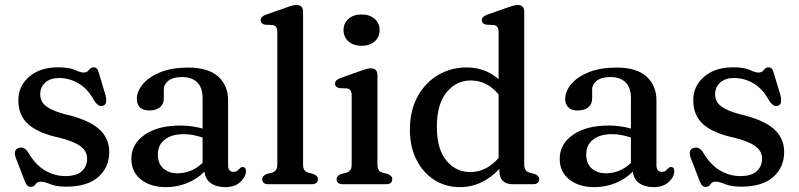

<svg xmlns="http://www.w3.org/2000/svg" viewBox="-20 -758 3287 790"><path d="M223 -437Q187 -437 166.2 -418.2Q145.5 -399.5 145.5 -370.5Q145.5 -339.5 170 -320.8Q194.5 -302 247.5 -288Q341.5 -266.5 385.5 -228.8Q429.5 -191 429.5 -132.5Q429.5 -69.5 384.5 -29.8Q339.5 10 253 10Q211.5 10 187 -0.2Q162.5 -10.5 147.5 -10.5Q133 -10.5 126.2 0.2Q119.5 11 106.5 11Q90.5 11 82 -12.5L46 -105.5Q32.5 -141 56.5 -149Q78 -156.5 94.5 -133Q125 -80.5 164.8 -57Q204.5 -33.5 248.5 -33.5Q294.5 -33.5 316.5 -53.5Q338.5 -73.5 338.5 -105Q338.5 -136.5 311 -156.5Q283.5 -176.5 224 -191.5Q139 -209.5 97.2 -246Q55.5 -282.5 55.5 -345.5Q55.5 -404 100.2 -442.5Q145 -481 219 -481Q265 -481 288 -470.2Q311 -459.5 324 -459.5Q338.5 -459.5 346 -470.2Q353.5 -481 365 -481Q381 -481 386 -460L413.5 -368.5Q418 -352.5 416.8 -339.5Q415.5 -326.5 403 -322.5Q384.5 -317 366.5 -346Q341 -392.5 303.5 -414.8Q266 -437 223 -437Z M520.5 -104.5Q520.5 -165 574.8 -203.2Q629 -241.5 723 -241.5Q748 -241.5 771.2 -238Q794.5 -234.5 813.5 -229V-356Q813.5 -397 791.5 -419Q769.5 -441 729.5 -441Q692.5 -441 673.2 -426Q654 -411 654 -390V-354Q654 -329.5 638 -316.5Q622 -303.5 594 -303.5Q569 -303.5 556 -316.2Q543 -329 543 -350.5Q543 -382 567.8 -411.8Q592.5 -441.5 639.8 -460.8Q687 -480 754.5 -480Q837 -480 877.8 -443Q918.5 -406 918.5 -344.5V-78.5Q918.5 -51 941 -51Q951 -51 956 -55Q961 -59 964.5 -63Q967.5 -66 970.5 -68.5Q973.5 -71 977.5 -71Q992 -71 992 -53.5Q992 -31 969.2 -9.5Q946.5 12 907 12Q870.5 12 847.5 -4.5Q824.5 -21 821.5 -52Q790.5 -21 749.2 -4.5Q708 12 663.5 12Q600 12 560.2 -19.2Q520.5 -50.5 520.5 -104.5ZM629.5 -122.5Q629.5 -84.5 652.2 -64.8Q675 -45 710 -45Q768.5 -45 813.5 -87.5V-192Q796 -198 776.5 -202Q757 -206 735.5 -206Q686.5 -206 658 -183.8Q629.5 -161.5 629.5 -122.5Z M1227 -709.5V-81.5Q1227 -66 1232.5 -58.2Q1238 -50.5 1248.5 -47.5L1268.5 -42.5Q1288 -35.5 1288 -20.5Q1288 0 1262 0H1085Q1059 0 1059 -20.5Q1059 -35 1078.5 -42.5L1099.5 -47.5Q1110 -51 1115.5 -58.5Q1121 -66 1121 -81.5V-627.5Q1121 -651.5 1102.5 -655L1070 -656.5Q1052.5 -660 1052.5 -675Q1052.5 -690 1075 -698L1154 -725.5Q1169.5 -731.5 1180.2 -734.5Q1191 -737.5 1199.5 -737.5Q1227 -737.5 1227 -709.5Z M1467.5 -569.5Q1434.5 -569.5 1414 -587.5Q1393.5 -605.5 1393.5 -634.5Q1393.5 -662.5 1414 -680.5Q1434.5 -698.5 1467.5 -698.5Q1501 -698.5 1521.5 -680.5Q1542 -662.5 1542 -634.5Q1542 -605.5 1521.5 -587.5Q1501 -569.5 1467.5 -569.5ZM1533 -448.5V-81.5Q1533 -66 1538.5 -58.2Q1544 -50.5 1554.5 -47.5L1574.5 -42.5Q1594 -35.5 1594 -20.5Q1594 0 1568 0H1391Q1365 0 1365 -20.5Q1365 -35 1384.5 -42.5L1405.5 -47.5Q1416 -51 1421.5 -58.5Q1427 -66 1427 -81.5V-366.5Q1427 -391 1408.5 -394L1376 -395.5Q1358.5 -399.5 1358.5 -414Q1358.5 -429 1381 -437L1460 -465Q1475.5 -470.5 1486.2 -473.8Q1497 -477 1505.5 -477Q1533 -477 1533 -448.5Z M1666.5 -224Q1666.5 -302.5 1697.8 -360Q1729 -417.5 1782 -449Q1835 -480.5 1900 -480.5Q1976 -480.5 2031.5 -432.5V-627.5Q2031.5 -651.5 2013 -655L1980.5 -656.5Q1962.5 -660 1962.5 -675Q1962.5 -690 1985.5 -698L2064 -725.5Q2079.5 -731 2090.2 -734.2Q2101 -737.5 2110.5 -737.5Q2137 -737.5 2137 -709.5V-81.5Q2137 -66 2142.8 -58.2Q2148.5 -50.5 2159 -47.5L2179 -42.5Q2198.5 -35.5 2198.5 -20.5Q2198.5 0 2172.5 0H2088Q2063.5 0 2049.2 -13.5Q2035 -27 2035 -52.5V-63Q2001 -27 1960 -7.5Q1919 12 1873 12Q1813 12 1766.2 -18.2Q1719.5 -48.5 1693 -101.8Q1666.5 -155 1666.5 -224ZM1777.5 -235.5Q1777.5 -145 1816.5 -97.5Q1855.5 -50 1915 -50Q1981 -50 2031.5 -108V-369.5Q1983.5 -427 1917 -427Q1857.5 -427 1817.5 -378.2Q1777.5 -329.5 1777.5 -235.5Z M2283 -104.5Q2283 -165 2337.2 -203.2Q2391.5 -241.5 2485.5 -241.5Q2510.5 -241.5 2533.8 -238Q2557 -234.5 2576 -229V-356Q2576 -397 2554 -419Q2532 -441 2492 -441Q2455 -441 2435.8 -426Q2416.5 -411 2416.5 -390V-354Q2416.5 -329.5 2400.5 -316.5Q2384.5 -303.5 2356.5 -303.5Q2331.5 -303.5 2318.5 -316.2Q2305.5 -329 2305.5 -350.5Q2305.5 -382 2330.2 -411.8Q2355 -441.5 2402.2 -460.8Q2449.5 -480 2517 -480Q2599.5 -480 2640.2 -443Q2681 -406 2681 -344.5V-78.5Q2681 -51 2703.5 -51Q2713.5 -51 2718.5 -55Q2723.5 -59 2727 -63Q2730 -66 2733 -68.5Q2736 -71 2740 -71Q2754.5 -71 2754.5 -53.5Q2754.5 -31 2731.8 -9.5Q2709 12 2669.5 12Q2633 12 2610 -4.5Q2587 -21 2584 -52Q2553 -21 2511.8 -4.5Q2470.5 12 2426 12Q2362.5 12 2322.8 -19.2Q2283 -50.5 2283 -104.5ZM2392 -122.5Q2392 -84.5 2414.8 -64.8Q2437.5 -45 2472.5 -45Q2531 -45 2576 -87.5V-192Q2558.5 -198 2539 -202Q2519.5 -206 2498 -206Q2449 -206 2420.5 -183.8Q2392 -161.5 2392 -122.5Z M3000 -437Q2964 -437 2943.2 -418.2Q2922.5 -399.5 2922.5 -370.5Q2922.5 -339.5 2947 -320.8Q2971.5 -302 3024.5 -288Q3118.5 -266.5 3162.5 -228.8Q3206.5 -191 3206.5 -132.5Q3206.5 -69.5 3161.5 -29.8Q3116.5 10 3030 10Q2988.5 10 2964 -0.2Q2939.5 -10.5 2924.5 -10.5Q2910 -10.5 2903.2 0.2Q2896.5 11 2883.5 11Q2867.5 11 2859 -12.5L2823 -105.5Q2809.5 -141 2833.5 -149Q2855 -156.5 2871.5 -133Q2902 -80.5 2941.8 -57Q2981.5 -33.5 3025.5 -33.5Q3071.5 -33.5 3093.5 -53.5Q3115.5 -73.5 3115.5 -105Q3115.5 -136.5 3088 -156.5Q3060.5 -176.5 3001 -191.5Q2916 -209.5 2874.2 -246Q2832.5 -282.5 2832.5 -345.5Q2832.5 -404 2877.2 -442.5Q2922 -481 2996 -481Q3042 -481 3065 -470.2Q3088 -459.5 3101 -459.5Q3115.5 -459.5 3123 -470.2Q3130.5 -481 3142 -481Q3158 -481 3163 -460L3190.5 -368.5Q3195 -352.5 3193.8 -339.5Q3192.5 -326.5 3180 -322.5Q3161.5 -317 3143.5 -346Q3118 -392.5 3080.5 -414.8Q3043 -437 3000 -437Z"/></svg>

Font: Fraunces 9pt Soft
Style: Regular
Weight: 400
Version: Version 1.000;[0bf87f6ff]